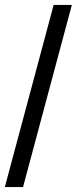

<svg xmlns="http://www.w3.org/2000/svg" viewBox="-38 -755 310 775"><path d="M-18.5 0H55L252 -735H178.5Z"/></svg>

Font: Manrope
Style: RegularItalic
Weight: 400
Italic angle: -15°
Designer: Mikhail Sharanda
Foundry: Mikhail Sharanda
Version: Version 4.502;hotconv 1.0.109;makeotfexe 2.5.65596